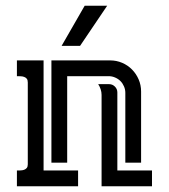

<svg xmlns="http://www.w3.org/2000/svg" viewBox="-20 -651 590 671"><path d="M214.8 -384.8V-82.5H159.7V-439.9H364.7Q387.2 -439.9 407 -431.4Q426.8 -422.9 441.4 -408Q456.1 -393.1 464.6 -373.3Q473.1 -353.5 473.1 -331.1V-82.5H418V-326.7Q418 -338.4 413.3 -349.1Q408.7 -359.9 400.9 -367.7Q393.1 -375.5 382.3 -380.1Q371.6 -384.8 359.9 -384.8ZM39.1 -439.9H132.3V-55.2H252.9V0H39.1V-55.2Q44.9 -55.2 51.8 -55.4Q58.6 -55.7 64.2 -57.6Q69.8 -59.6 73.5 -64Q77.1 -68.4 77.1 -76.7V-362.8Q77.1 -371.6 73.5 -376Q69.8 -380.4 64.2 -382.3Q58.6 -384.3 52 -384.5Q45.4 -384.8 39.1 -384.8ZM335 -319.3Q335 -329.1 331.8 -338.9Q328.6 -348.6 323.2 -356.9H361.3Q373 -356.9 381.6 -348.4Q390.1 -339.8 390.1 -328.1V-55.2H511.2V0H335ZM354.5 -630.9 259.8 -490.7H195.3L275.9 -630.9Z"/></svg>

Font: Isar CAT
Style: Regular
Weight: 400
Designer: Digitized by Peter Wiegel
Foundry: CAT-Fonts, Peter Wiegel
Version: Version 1.000; ttfautohint (v1.3)